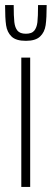

<svg xmlns="http://www.w3.org/2000/svg" viewBox="-34 -737 204 757"><path d="M50 0V-510H85V0ZM-14 -717H20Q20 -672 22.5 -650Q25 -628 35 -616Q45 -604 68 -604Q91 -604 101 -616Q111 -628 113.5 -649.5Q116 -671 116 -717H150Q150 -666 146 -638Q142 -610 124 -593Q106 -576 68 -576Q29 -576 11.5 -593Q-6 -610 -10 -637.5Q-14 -665 -14 -717Z"/></svg>

Font: Saira Ultra Condensed Thin
Style: Regular
Weight: 100
Width: 1
Designer: Hector Gatti with collaboration of the Omnibus-Type team
Foundry: Omnibus-Type
Version: Version 1.001; ttfautohint (v1.8)